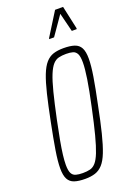

<svg xmlns="http://www.w3.org/2000/svg" viewBox="-171 -967 712 1037"><g transform="rotate(-20 185.0 -449.0)"><path d="M131 8Q93 8 69 0Q45 -8 33.5 -29.5Q22 -51 22 -91Q22 -131 32 -193Q42 -255 60 -344Q78 -434 93 -496Q108 -558 123.5 -597.5Q139 -637 158 -658.5Q177 -680 201.5 -688Q226 -696 260 -696Q298 -696 322.5 -688Q347 -680 358.5 -658.5Q370 -637 370 -597Q370 -557 360 -495.5Q350 -434 331 -344Q313 -253 297.5 -191Q282 -129 266.5 -89.5Q251 -50 232 -29Q213 -8 188.5 0Q164 8 131 8ZM129 -26Q153 -26 171 -30.5Q189 -35 203.5 -51.5Q218 -68 231.5 -102Q245 -136 260.5 -195Q276 -254 295 -344Q315 -436 324 -495Q333 -554 333 -588Q333 -622 325 -637.5Q317 -653 301.5 -657.5Q286 -662 263 -662Q239 -662 220.5 -657.5Q202 -653 187 -636.5Q172 -620 158 -586Q144 -552 129 -493Q114 -434 95 -344Q82 -282 73.5 -235.5Q65 -189 61 -155.5Q57 -122 57 -99Q57 -66 65 -50.5Q73 -35 89.5 -30.5Q106 -26 129 -26ZM205 -768 206 -773 289 -906H335L364 -773L363 -768H335L308 -876L233 -768Z"/></g></svg>

Font: Saira UltraCondensed Thin
Style: Italic
Weight: 250
Width: 1
Italic angle: -12°
Designer: Hector Gatti with collaboration of the Omnibus-Type team
Foundry: Omnibus-Type
Version: Version 1.101